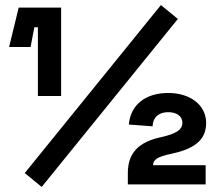

<svg xmlns="http://www.w3.org/2000/svg" viewBox="-20 -730 864 760"><path d="M130 -350H222V-700H54L16 -544H101L116 -622H130ZM78 -45 145 10 684 -655 617 -710ZM486 0H794V-76H586C586 -98 604 -110 657 -121C742 -139 796 -171 796 -243C796 -315 732 -362 646 -362C559 -362 497 -318 490 -237L584 -230C586 -271 614 -286 646 -286C678 -286 702 -271 702 -244C702 -216 676 -200 617 -187C527 -167 486 -124 486 -44Z"/></svg>

Font: Meta Space
Style: Bold
Weight: 700
Designer: Meta Pool / Florian Karsten
Foundry: Meta Pool / Florian Karsten
Version: Version 2.000;Glyphs 3.1.1 (3137)